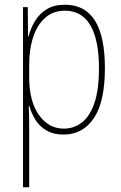

<svg xmlns="http://www.w3.org/2000/svg" viewBox="-20 -557 511 809"><path d="M254 -537Q422 -537 422 -270Q422 -127 375 -58.5Q328 10 248 10Q205 10 175.5 -7.5Q146 -25 129 -52.5Q112 -80 104 -110H101Q103 -76 103 -21V232H77V-527H97L98 -403H100Q109 -438 127.5 -468.5Q146 -499 176.5 -518Q207 -537 254 -537ZM253 -512Q205 -512 171.5 -483Q138 -454 120.5 -402.5Q103 -351 103 -284V-232Q103 -130 144 -72.5Q185 -15 249 -15Q291 -15 324.5 -40.5Q358 -66 377.5 -122Q397 -178 397 -270Q397 -388 361 -450Q325 -512 253 -512Z"/></svg>

Font: Noto Sans Lao Looped Condensed Thin
Style: Regular
Weight: 100
Width: 3
Designer: Mark Frömberg, Ben Mitchell
Foundry: The Fontpad Ltd
Version: Version 1.002; ttfautohint (v1.8.4.7-5d5b)